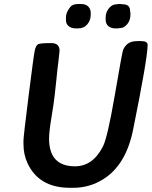

<svg xmlns="http://www.w3.org/2000/svg" viewBox="-20 -918 741 938"><path d="M423.3 -854V-846.2Q423.3 -819.3 406.7 -799.3Q390.1 -779.3 361.3 -779.3H351.1Q328.6 -779.3 315.4 -790.3Q302.2 -801.3 302.2 -819.3V-833.5Q302.2 -858.4 324.2 -884.8Q335.4 -898.4 362.3 -898.4H376Q398.9 -898.4 411.1 -886.2Q423.3 -874 423.3 -854ZM617.2 -845.7Q617.2 -818.8 601.6 -800Q585.9 -781.2 568.8 -781.2Q564.9 -780.3 563 -780.3L555.2 -779.3H543Q522.5 -779.3 509.3 -790.3Q496.1 -801.3 496.1 -823.7V-831.5Q496.1 -858.4 512.2 -877.7Q528.3 -897 548.3 -897L560.1 -898.4H568.4Q574.2 -897 580.1 -897Q615.7 -897 615.7 -863.8L617.2 -852.1ZM219.7 -241.2Q219.7 -105.5 346.2 -105.5Q434.1 -105.5 483.4 -203.6Q505.4 -247.6 540.3 -450Q575.2 -652.3 580.1 -669.7Q585 -687 601.3 -702.1Q617.7 -717.3 652.3 -717.3H669.4Q701.2 -717.3 701.2 -698.7Q701.2 -634.3 630.4 -285.2Q595.7 -111.8 484.4 -42.5Q417.5 -0.5 338.4 -0.5H320.3Q169.9 -1 114.3 -121.1Q94.7 -163.1 94.7 -214.4V-232.4Q94.7 -250 119.6 -448.7Q144.5 -647.5 150.1 -672.6Q155.8 -697.8 167.7 -702.6Q179.7 -707.5 231 -707.5Q271 -707.5 271 -669.9Q271 -668.5 266.1 -624L264.2 -608.4Q260.7 -580.1 260.3 -576.7L255.4 -528.3Q252 -497.1 247.6 -456.1Q243.2 -415 231.4 -344.5Q219.7 -273.9 219.7 -241.2Z"/></svg>

Font: Averia Sans Libre
Style: Bold Italic
Weight: 700
Italic angle: -6.90001°
Version: Version 1.002